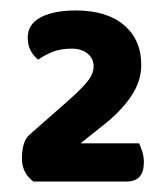

<svg xmlns="http://www.w3.org/2000/svg" viewBox="-20 -720 319 367"><path d="M125 -700Q184 -700 217 -672Q250 -644 250 -596Q250 -565 231 -536.5Q212 -508 179 -482L134 -446H246Q249 -439 252 -430Q255 -421 255 -410Q255 -373 222 -373H44Q34 -380 28 -391Q22 -402 22 -417Q22 -451 37 -463L112 -529Q141 -555 150 -568Q159 -581 159 -593Q159 -608 147.5 -617.5Q136 -627 117 -627Q95 -627 79.5 -620.5Q64 -614 53 -606Q45 -612 39 -622.5Q33 -633 33 -648Q33 -674 58 -687Q83 -700 125 -700Z"/></svg>

Font: Baloo 2
Style: Bold
Weight: 700
Designer: Sarang Kulkarni and Ek Type
Foundry: Ek Type
Version: Version 1.640;hotconv 1.0.111;makeotfexe 2.5.65597; ttfautoh